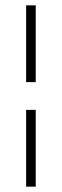

<svg xmlns="http://www.w3.org/2000/svg" viewBox="-20 -670 232 720"><path d="M78 -650H114V-362H78ZM78 -258H114V30H78Z"/></svg>

Font: Judson
Style: Regular
Weight: 400
Version: Version 20110429